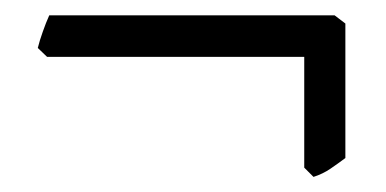

<svg xmlns="http://www.w3.org/2000/svg" viewBox="-20 -322 509 253"><path d="M435.1 -113.8Q425.3 -106.4 415.3 -99.6Q405.3 -92.8 393.1 -88.9L380.9 -101.1V-247.1H42L29.8 -258.8Q32.2 -268.6 36.4 -280.3Q40.5 -292 44.9 -301.8H420.9L435.1 -291Z"/></svg>

Font: Gentium Plus Eur
Style: Regular
Weight: 400
Designer: J. Victor Gaultney, Annie Olsen, Iska Routamaa, Becca Hirsbrunner
Foundry: SIL International
Version: Version 5.000